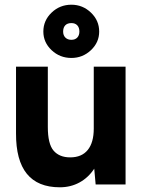

<svg xmlns="http://www.w3.org/2000/svg" viewBox="-20 -783 609 815"><path d="M380 -67Q355 -29 317.5 -8.5Q280 12 234 12Q47 12 48 -217V-500H183V-244Q183 -172 207.5 -143.5Q232 -115 278 -115Q327 -115 352.5 -146.5Q378 -178 378 -237V-500H513V0H386ZM164 -649Q164 -696 199 -729.5Q234 -763 283 -763Q331 -763 366 -729.5Q401 -696 401 -649Q401 -603 366 -570Q331 -537 283 -537Q234 -537 199 -570Q164 -603 164 -649ZM283 -614Q299 -614 308 -623.5Q317 -633 317 -649Q317 -666 308 -675.5Q299 -685 283 -685Q266 -685 257 -675.5Q248 -666 248 -649Q248 -633 257.5 -623.5Q267 -614 283 -614Z"/></svg>

Font: Oak Sans
Style: Bold
Weight: 700
Designer: Erik Kennedy, Walven
Foundry: Erik Kennedy, Walven
Version: Version 1.000